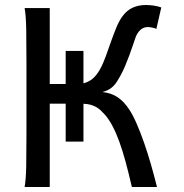

<svg xmlns="http://www.w3.org/2000/svg" viewBox="-20 -745 733 765"><path d="M312.5 -413.1Q332.5 -418 348.4 -430.9Q364.3 -443.8 378.4 -468.8Q391.1 -491.7 401.6 -521Q412.1 -550.3 422.6 -580.1Q433.1 -609.9 444.1 -636.5Q455.1 -663.1 468.8 -681.2Q485.8 -704.1 509 -714.6Q532.2 -725.1 561.5 -725.1Q577.1 -725.1 594.2 -722.4Q611.3 -719.7 622.6 -715.3L603 -629.9Q597.2 -632.8 586.9 -635Q576.7 -637.2 568.8 -637.2Q551.8 -637.2 539.3 -625.7Q526.9 -614.3 520 -595.7Q515.6 -583.5 509.5 -564.9Q503.4 -546.4 495.6 -525.4Q487.8 -504.4 478.8 -482.7Q469.7 -460.9 459 -441.9Q452.1 -429.7 445.8 -419.7Q439.5 -409.7 431.6 -401.9Q423.8 -394 413.6 -388.2Q403.3 -382.3 388.2 -378.4Q422.9 -374.5 448.2 -357.9Q473.6 -341.3 495.6 -307.6Q509.8 -286.1 524.4 -252.4Q539.1 -218.8 553.5 -177.7Q567.9 -136.7 581.1 -91.1Q594.2 -45.4 605.5 0H505.4Q492.7 -55.2 480.5 -100.1Q468.3 -145 455.3 -180.7Q442.4 -216.3 428.2 -242.9Q414.1 -269.5 397.9 -288.1Q389.6 -297.4 381.3 -305.2Q373 -313 363 -318.6Q353 -324.2 340.8 -327.6Q328.6 -331.1 312.5 -331.5V-180.7H241.7V-332H178.2V0H78.1Q83.5 -29.3 84.5 -84.7Q85.4 -140.1 85.4 -212.4V-500.5Q85.4 -572.8 84.5 -628.2Q83.5 -683.6 78.1 -712.9H178.2V-410.2H241.7V-542H312.5Z"/></svg>

Font: Andika FrenchTight
Style: Regular
Weight: 400
Designer: Victor Gaultney, Annie Olsen, Julie Remington, Don Collingsworth, Eric Hays, Becca Hirsbrunner
Foundry: SIL International
Version: Version 5.000 ; Dig1 Dig4Opn Dig7 LnSpcTght